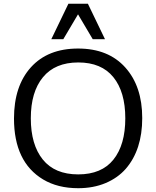

<svg xmlns="http://www.w3.org/2000/svg" viewBox="-20 -994 834 1025"><path d="M54.7 0ZM397.5 10.7Q288.1 10.7 210 -36.1Q54.7 -129.4 54.7 -361.3Q54.7 -534.7 145 -634.8Q235.4 -734.9 396.7 -734.9Q558.1 -734.9 648.7 -634Q739.3 -533.2 739.3 -363.8Q739.3 -194.3 651.4 -92.8Q608.4 -43.9 543.5 -16.6Q478.5 10.7 397.5 10.7ZM208.5 -142.3Q272.5 -63 397.5 -63Q522.5 -63 585.7 -142.1Q648.9 -221.2 648.9 -362.3Q648.9 -503.4 585.2 -582Q521.5 -660.6 397.9 -660.6Q274.4 -660.6 209.5 -582Q144.5 -503.4 144.5 -362.5Q144.5 -221.7 208.5 -142.3ZM253.9 -784.7 345.2 -974.1H449.2L540.5 -784.7H475.1L396.5 -917.5L317.9 -784.7Z"/></svg>

Font: Oxygen
Style: Normal
Weight: 400
Designer: Vernon Adams
Foundry: Vernon Adams
Version: Version Release 0.2.2 webfont; ttfautohint (v0.8.52-bc40) -l